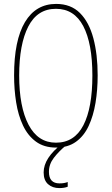

<svg xmlns="http://www.w3.org/2000/svg" viewBox="-20 -744 570 981"><path d="M266 10Q205 10 163.5 -20.5Q122 -51 97.5 -103Q73 -155 62.5 -221Q52 -287 52 -359Q52 -538 107.5 -631Q163 -724 267 -724Q342 -724 388.5 -677.5Q435 -631 457 -548.5Q479 -466 479 -359Q479 -285 468 -218.5Q457 -152 433 -100.5Q409 -49 368 -19.5Q327 10 266 10ZM266 -15Q360 -15 406 -104Q452 -193 452 -358Q452 -522 405.5 -610.5Q359 -699 266 -699Q171 -699 124.5 -608.5Q78 -518 78 -358Q78 -198 126 -106.5Q174 -15 266 -15ZM283 217Q248 217 225.5 197Q203 177 203 137Q203 63 298 -10L316 0Q280 30 255 62.5Q230 95 230 134Q230 193 284 193Q309 193 326 186V210Q309 217 283 217Z"/></svg>

Font: Noto Sans Mono Condensed Thin
Style: Regular
Weight: 100
Width: 3
Designer: Monotype Design Team
Foundry: Monotype Imaging Inc.
Version: Version 2.014; ttfautohint (v1.8.4.7-5d5b)